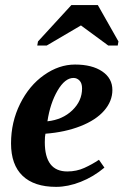

<svg xmlns="http://www.w3.org/2000/svg" viewBox="-20 -725 486 755"><path d="M421.9 -371.1Q421.9 -327.1 389.6 -290Q357.4 -252.9 296.6 -229Q235.8 -205.1 158.7 -199.2Q156.2 -189.5 156.2 -166Q156.2 -50.8 244.6 -50.8Q280.8 -50.8 311.5 -64.7Q342.3 -78.6 369.1 -96.7L390.6 -65.9Q347.7 -29.8 297.4 -10Q247.1 9.8 200.7 9.8Q114.3 9.8 68.8 -33.7Q23.4 -77.1 23.4 -161.1Q23.4 -245.1 59.1 -316.9Q94.7 -388.7 153.3 -429.9Q211.9 -471.2 274.9 -471.2Q342.3 -471.2 382.1 -444.1Q421.9 -417 421.9 -371.1ZM166.5 -248Q226.1 -254.4 264.4 -291.3Q302.7 -328.1 302.7 -377.4Q302.7 -397.9 292.7 -408.2Q282.7 -418.5 269 -418.5Q235.4 -418.5 206.3 -368.7Q177.2 -318.8 166.5 -248ZM126.5 -545.9 129.4 -562 260.7 -705.1H364.7L445.8 -562L442.9 -545.9H405.8L298.3 -625L163.6 -545.9Z"/></svg>

Font: Liberation Serif
Style: Bold Italic
Weight: 700
Italic angle: -16.333°
Designer: Steve Matteson
Foundry: Ascender Corporation
Version: Version 2.1.5